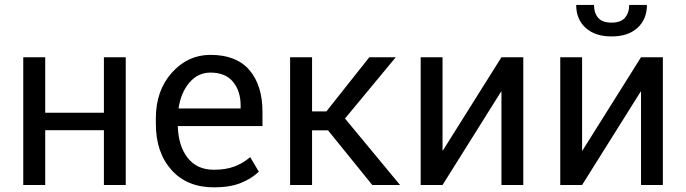

<svg xmlns="http://www.w3.org/2000/svg" viewBox="-20 -765 2838 794"><path d="M500 0H409.7V-226.6H167V0H76.2V-528.3H167V-298.8H409.7V-528.3H500Z M864.7 9.8Q753.4 9.8 689 -62.3Q624.5 -134.3 624.5 -253.4V-275.4Q624.5 -390.6 690.7 -464.4Q756.8 -538.1 850.1 -538.1Q957.5 -538.1 1011.5 -475.1Q1065.4 -412.1 1065.4 -302.7V-243.7H715.3Q717.3 -162.6 755.6 -112.8Q793.9 -63 864.7 -63Q914.1 -63 950 -76.7Q985.8 -90.3 1014.6 -115.2L1050.3 -55.2Q1021.5 -26.9 976.3 -8.5Q931.2 9.8 864.7 9.8ZM850.1 -464.8Q798.8 -464.8 763.4 -423.6Q728 -382.3 718.3 -316.4H975.1V-329.1Q975.1 -388.2 943.8 -426.5Q912.6 -464.8 850.1 -464.8Z M1336.4 -226.1H1270.5V0H1179.7V-528.3H1270.5V-304.2H1329.6L1507.3 -528.3H1616.7L1406.7 -274.9L1634.3 0H1519.5Z M2053.7 -528.3H2144V0H2053.7V-386.2H2052.2L1810.1 0H1719.7V-528.3H1810.1V-142.6H1811.5Z M2630.9 -528.3H2721.2V0H2630.9V-386.2H2629.4L2387.2 0H2296.9V-528.3H2387.2V-142.6H2388.7ZM2655.3 -744.6Q2655.3 -685.1 2616.2 -649.7Q2577.1 -614.3 2509.3 -614.3Q2440.9 -614.3 2401.9 -649.7Q2362.8 -685.1 2362.8 -744.6H2436.5Q2436.5 -711.4 2453.6 -691.4Q2470.7 -671.4 2509.3 -671.4Q2546.9 -671.4 2564.5 -691.7Q2582 -711.9 2582 -744.6Z"/></svg>

Font: Roboto Web
Style: Regular
Weight: 400
Designer: Google
Version: Version 1.200310; 2013